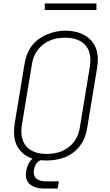

<svg xmlns="http://www.w3.org/2000/svg" viewBox="-20 -924 640 1115"><path d="M249 8Q220 8 191.5 3Q163 -2 139 -15.5Q115 -29 97 -50Q79 -71 70.5 -97Q62 -123 61.5 -152.5Q61 -182 66 -211L123 -556Q127 -582 137 -608Q147 -634 164 -657Q181 -680 204.5 -697Q228 -714 254 -724.5Q280 -735 306.5 -740.5Q333 -746 361 -746Q390 -746 418 -739.5Q446 -733 470 -720Q494 -707 512 -686Q530 -665 539 -638.5Q548 -612 548 -583Q548 -554 543 -524L486 -179Q482 -153 472 -127Q462 -101 445 -78Q428 -55 404.5 -37.5Q381 -20 355 -10Q329 0 302 4Q275 8 249 8ZM249 -30Q272 -30 294 -33.5Q316 -37 337.5 -45.5Q359 -54 378 -68.5Q397 -83 411 -102Q425 -121 433 -142.5Q441 -164 444 -186L501 -531Q505 -554 505 -577Q505 -600 498.5 -621Q492 -642 478 -659Q464 -676 444.5 -686.5Q425 -697 403 -701Q381 -705 358 -705Q335 -705 313.5 -701.5Q292 -698 270.5 -689Q249 -680 230.5 -665.5Q212 -651 198 -632.5Q184 -614 176 -592.5Q168 -571 165 -549L108 -204Q104 -181 104 -158.5Q104 -136 110.5 -115Q117 -94 130.5 -77Q144 -60 163 -49.5Q182 -39 204 -34.5Q226 -30 249 -30ZM240 171Q225 171 210 169Q195 167 181.5 162Q168 157 156.5 148.5Q145 140 138.5 127.5Q132 115 130.5 100Q129 85 132 69Q135 49 144.5 29.5Q154 10 170.5 -4Q187 -18 208 -23.5Q229 -29 249 -29L244 0Q232 0 219.5 4.5Q207 9 198 18Q189 27 184 39Q179 51 177 63Q174 78 178 92Q182 106 193 114.5Q204 123 218 126Q232 129 247 129H322L315 171ZM540 -866H240V-904H540Z"/></svg>

Font: Iosevka Curly XLtExObl
Style: Regular
Weight: 200
Width: 7
Italic angle: -9°
Monospace: yes
Designer: Belleve Invis
Foundry: Belleve Invis
Version: Version 11.0.1; ttfautohint (v1.8.3)